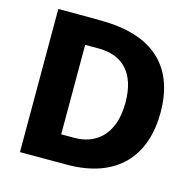

<svg xmlns="http://www.w3.org/2000/svg" viewBox="-106 -830 943 937"><g transform="rotate(15 366.0 -361.5)"><path d="M75 -723V0H311C568 0 688 -147 688 -364C688 -575 576 -714 314 -722C251 -724 93 -723 75 -723ZM247 -588H316C434 -588 510 -518 510 -366C510 -197 414 -136 315 -136H247Z"/></g></svg>

Font: United Sans ExtraBold
Style: Regular
Weight: 800
Designer: Pablo Impallari, Rodrigo Fuenzalida (Modified by Dan O. Williams)
Version: Version 1.000;PS 001.000;hotconv 1.0.88;makeotf.lib2.5.64775